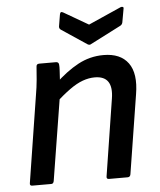

<svg xmlns="http://www.w3.org/2000/svg" viewBox="-51 -734 647 778"><g transform="rotate(-5 273.0 -345.0)"><path d="M361 0Q350 0 352 -11L401 -323Q416 -415 339 -415Q315 -415 290 -406Q265 -397 236.5 -376.5Q208 -356 169 -321L180 -402Q230 -450 278.5 -476Q327 -502 382 -502Q451 -502 482.5 -459Q514 -416 500 -332L449 -11Q447 0 437 0ZM49 0Q38 0 40 -11L96 -366Q101 -394 104 -426.5Q107 -459 108 -478Q108 -490 120 -490H188Q199 -490 200 -479Q201 -471 200 -454.5Q199 -438 198 -420.5Q197 -403 195 -390L194 -365L137 -11Q136 -6 133.5 -3Q131 0 126 0ZM468 -689Q473 -691 477 -689.5Q481 -688 480 -683L470 -627Q468 -618 460 -614L337 -551Q330 -546 322 -551L220 -619Q212 -624 213 -633L221 -681Q223 -695 235 -688L335 -630Z"/></g></svg>

Font: Sofia Sans SemiBold
Style: Italic
Weight: 600
Italic angle: -9°
Designer: Botio Nikoltchev, Ani Petrova
Foundry: lettersoup
Version: Version 4.100-B